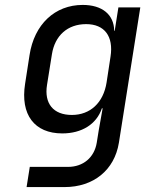

<svg xmlns="http://www.w3.org/2000/svg" viewBox="-20 -580 640 780"><path d="M88 180H242C360 180 445 111 463 0L550 -550H461L446 -455H444C443 -521 395 -560 316 -560C203 -560 119 -481 100 -356L82 -240C62 -114 120 -38 233 -38C312 -38 372 -75 394 -140H397L381 -50L373 0C363 60 318 98 256 98H101ZM272 -113C196 -113 159 -160 171 -235L191 -360C203 -435 254 -482 330 -482C404 -482 442 -433 429 -350L413 -245C400 -162 346 -113 272 -113Z"/></svg>

Font: JetBrains Mono
Style: Italic
Weight: 400
Italic angle: -9°
Monospace: yes
Designer: Philipp Nurullin, Konstantin Bulenkov
Foundry: JetBrains
Version: Version 2.305